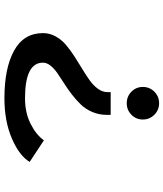

<svg xmlns="http://www.w3.org/2000/svg" viewBox="46 -792 757 890"><g transform="rotate(-90 425.0 -347.5)"><path d="M337 -213.5V-231.5Q337 -267 350.2 -298.2Q363.5 -329.5 385 -351.8Q406.5 -374 432.2 -393.8Q458 -413.5 483.8 -429.8Q509.5 -446 531 -461Q552.5 -476 565.8 -493Q579 -510 579 -527.5Q579 -610.5 414 -610.5Q347 -610.5 295.8 -584.8Q244.5 -559 219 -523L119 -589Q147 -636.5 227 -671.2Q307 -706 414 -706Q553.5 -706 634.8 -661.2Q716 -616.5 716 -527Q716 -496.5 701 -469Q686 -441.5 661.8 -421Q637.5 -400.5 608.2 -381.5Q579 -362.5 550 -345.2Q521 -328 496.8 -310.5Q472.5 -293 457.5 -272Q442.5 -251 442.5 -228V-213.5ZM315.5 -64.5Q315.5 -95.5 337.5 -117.2Q359.5 -139 391 -139Q422.5 -139 444.5 -117.2Q466.5 -95.5 466.5 -64.5Q466.5 -33 444.5 -11Q422.5 11 391 11Q359.5 11 337.5 -11Q315.5 -33 315.5 -64.5Z"/></g></svg>

Font: League Mono Wide SemiBold
Style: Regular
Weight: 600
Width: 8
Designer: Tyler Finck
Foundry: The League of Moveable Type / Tyler Finck
Version: Version 2.210